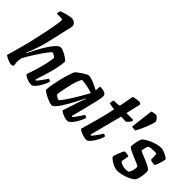

<svg xmlns="http://www.w3.org/2000/svg" viewBox="-21 -1412 2024 2024"><g transform="rotate(45 991.0 -400.0)"><path d="M128 0Q117 0 100.5 -5Q84 -10 66.5 -17.5Q49 -25 36.5 -32.5Q24 -40 22 -45Q26 -60 34.5 -87.5Q43 -115 52.5 -150Q62 -185 71.5 -221Q81 -257 89 -287Q102 -338 113.5 -391.5Q125 -445 135.5 -495Q146 -545 154 -588Q162 -631 166.5 -661Q171 -691 171 -703Q171 -715 164 -718.5Q157 -722 144 -722H84Q84 -734 87 -746Q90 -758 92 -764Q107 -771 132.5 -779.5Q158 -788 185 -794Q212 -800 231 -800Q259 -800 277.5 -783Q296 -766 296 -741Q296 -737 292.5 -721Q289 -705 282 -677L233 -461Q219 -400 202.5 -348.5Q186 -297 171.5 -260.5Q157 -224 147 -205L153 -201Q170 -236 191 -276.5Q212 -317 235.5 -356.5Q259 -396 282.5 -428.5Q306 -461 327.5 -480.5Q349 -500 367 -500Q383 -500 405 -491Q427 -482 449 -469Q471 -456 486.5 -443.5Q502 -431 504 -425Q502 -388 493.5 -343.5Q485 -299 473 -253.5Q461 -208 448.5 -169.5Q436 -131 427.5 -105Q419 -79 417 -73L428 -66Q439 -77 454 -96.5Q469 -116 484 -138Q499 -160 510 -177Q519 -177 528.5 -172.5Q538 -168 540 -163Q535 -142 522 -114.5Q509 -87 492 -60.5Q475 -34 457 -17Q439 0 423 0Q400 0 375 -8Q350 -16 331.5 -27.5Q313 -39 310 -47Q315 -59 327 -93.5Q339 -128 353 -176Q367 -224 378.5 -275Q390 -326 394 -369Q388 -378 377.5 -385.5Q367 -393 357.5 -397.5Q348 -402 343 -402Q338 -402 322 -383Q306 -364 284 -333Q262 -302 238 -265.5Q214 -229 192.5 -193.5Q171 -158 156 -130Q152 -114 149.5 -98.5Q147 -83 147 -66Q147 -53 149 -40.5Q151 -28 155 -15Q151 -11 143 -6.5Q135 -2 128 0Z M729 0Q713 0 687.5 -9Q662 -18 636 -31Q610 -44 592 -56.5Q574 -69 572 -75Q574 -112 581.5 -156Q589 -200 599.5 -244Q610 -288 621 -325Q632 -362 641 -386.5Q650 -411 653 -415Q658 -422 675.5 -435.5Q693 -449 715 -464Q737 -479 756.5 -489.5Q776 -500 786 -500Q805 -500 831.5 -491.5Q858 -483 888 -469.5Q918 -456 947 -440L950 -500Q1006 -500 1027 -487.5Q1048 -475 1048 -449Q1048 -430 1037 -379.5Q1026 -329 1006.5 -252Q987 -175 960 -73L971 -66Q982 -77 996 -96.5Q1010 -116 1024.5 -138Q1039 -160 1050 -177Q1059 -177 1068.5 -172.5Q1078 -168 1080 -163Q1075 -142 1062 -114.5Q1049 -87 1031.5 -60.5Q1014 -34 995.5 -17Q977 0 961 0Q939 0 914 -8.5Q889 -17 870.5 -27.5Q852 -38 849 -45L901 -201Q907 -220 912.5 -236Q918 -252 924 -267.5Q930 -283 937 -301L932 -304Q915 -270 894 -229Q873 -188 850 -147.5Q827 -107 805 -73.5Q783 -40 763.5 -20Q744 0 729 0ZM742 -91Q746 -91 759.5 -107.5Q773 -124 791.5 -151Q810 -178 830.5 -210.5Q851 -243 870.5 -276Q890 -309 906 -337.5Q922 -366 930 -384Q879 -400 840 -407.5Q801 -415 768 -416Q758 -404 746.5 -375Q735 -346 725 -308Q715 -270 707 -231.5Q699 -193 694 -163.5Q689 -134 689 -122Q699 -110 716 -100.5Q733 -91 742 -91Z M1244 0Q1221 0 1194 -8.5Q1167 -17 1147 -27.5Q1127 -38 1124 -45Q1136 -89 1148.5 -133Q1161 -177 1173 -219.5Q1185 -262 1195 -301.5Q1205 -341 1212.5 -374.5Q1220 -408 1225 -435L1148 -447Q1148 -464 1150.5 -478Q1153 -492 1156 -498L1223 -501Q1234 -502 1238.5 -507Q1243 -512 1245 -524L1271 -666Q1285 -673 1313 -677Q1341 -681 1368 -681L1383 -663L1345 -500H1441L1451 -487Q1443 -471 1429.5 -454.5Q1416 -438 1405 -431L1332 -434L1238 -73L1249 -66Q1259 -76 1274.5 -96Q1290 -116 1305 -138.5Q1320 -161 1330 -177Q1340 -177 1349 -172.5Q1358 -168 1360 -163Q1355 -142 1342 -114.5Q1329 -87 1312 -60.5Q1295 -34 1277.5 -17Q1260 0 1244 0Z M1541 -435Q1525 -435 1510 -437Q1495 -439 1488 -441L1519 -697Q1526 -700 1545.5 -704Q1565 -708 1575 -708Q1587 -708 1599 -697Q1611 -686 1619.5 -673Q1628 -660 1628 -652Q1628 -642 1619 -615Q1610 -588 1596.5 -554Q1583 -520 1568 -488Q1553 -456 1541 -435Z M1705 0Q1686 0 1663 -8Q1640 -16 1619.5 -28.5Q1599 -41 1584.5 -53.5Q1570 -66 1567 -75Q1573 -102 1583 -128.5Q1593 -155 1603 -175Q1613 -195 1619 -202Q1627 -202 1640.5 -200.5Q1654 -199 1666 -196.5Q1678 -194 1682 -191Q1679 -176 1676 -152.5Q1673 -129 1668 -103Q1684 -89 1709.5 -81Q1735 -73 1760 -73Q1768 -73 1778.5 -74Q1789 -75 1797 -78Q1804 -84 1810.5 -97Q1817 -110 1821 -125.5Q1825 -141 1826.5 -156Q1828 -171 1826 -181Q1823 -187 1803.5 -196Q1784 -205 1756.5 -216Q1729 -227 1701.5 -239Q1674 -251 1653 -262.5Q1632 -274 1627 -284Q1627 -296 1630 -321.5Q1633 -347 1640 -375Q1647 -403 1658 -420Q1667 -428 1687.5 -441.5Q1708 -455 1737.5 -468Q1767 -481 1801.5 -490.5Q1836 -500 1871 -500Q1881 -500 1899 -494Q1917 -488 1936 -478.5Q1955 -469 1968.5 -459.5Q1982 -450 1982 -444Q1982 -436 1975.5 -411Q1969 -386 1960 -360.5Q1951 -335 1941 -322Q1932 -322 1918 -323.5Q1904 -325 1892 -328Q1880 -331 1877 -333Q1876 -347 1875.5 -360.5Q1875 -374 1874.5 -388Q1874 -402 1872 -419Q1863 -422 1852 -422.5Q1841 -423 1833 -423Q1812 -423 1790.5 -420Q1769 -417 1759 -413Q1751 -399 1745.5 -379.5Q1740 -360 1737 -334Q1749 -325 1777.5 -313.5Q1806 -302 1839.5 -288Q1873 -274 1900 -259Q1927 -244 1934 -229Q1937 -204 1934 -173.5Q1931 -143 1924 -116.5Q1917 -90 1907 -74Q1892 -59 1867.5 -45.5Q1843 -32 1814 -22Q1785 -12 1756.5 -6Q1728 0 1705 0Z"/></g></svg>

Font: Texturina 12pt
Style: Bold Italic
Weight: 700
Italic angle: -11°
Designer: Guillermo Torres Carreño
Foundry: Omnibus-Type
Version: Version 1.002